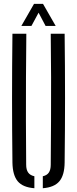

<svg xmlns="http://www.w3.org/2000/svg" viewBox="-20 -976 402 1002"><path d="M44.9 -127.8Q42.9 -295.5 42.9 -464Q42.9 -632.4 44.9 -800H117.4Q116.2 -688.4 115.6 -573.2Q114.9 -458.1 115.3 -343.3Q115.6 -228.5 116.6 -116.5Q116.6 -90 127.1 -75.4Q137.5 -60.8 159.4 -56.2V6.3Q99 1.7 72.5 -30Q46 -61.7 44.9 -127.8ZM203.4 6.3V-56.2Q224.9 -60.8 234.8 -75.4Q244.8 -90 244.8 -116.5Q245.8 -228.5 246.3 -343.3Q246.9 -458.1 246.6 -573.2Q246.4 -688.4 244.8 -800H317.3Q319.4 -632.4 319.4 -464Q319.4 -295.5 317.3 -127.8Q316.6 -61.7 289.9 -30Q263.3 1.7 203.4 6.3ZM91.4 -840.6 157.5 -955.8H204.5L270.6 -840.6H217.9L181.4 -909.7L144 -840.6Z"/></svg>

Font: Big Shoulders Stencil Thin
Style: Regular
Weight: 100
Designer: Patric King
Foundry: XO Type Co
Version: Version 2.001